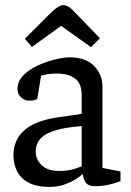

<svg xmlns="http://www.w3.org/2000/svg" viewBox="-20 -730 515 757"><path d="M175 7Q124 7 92.5 -10Q61 -27 47 -55.5Q33 -84 33 -117Q33 -158 52.5 -189Q72 -220 112 -240Q152 -260 212 -268L302 -281V-356Q302 -400 276.5 -420Q251 -440 204 -440Q178 -440 160 -436Q142 -432 142 -432L127 -340Q127 -340 119.5 -336.5Q112 -333 95 -333Q78 -333 63.5 -345.5Q49 -358 49 -379Q49 -410 72.5 -433.5Q96 -457 130.5 -472.5Q165 -488 199 -496Q233 -504 253 -504Q318 -504 351 -470Q384 -436 384 -389V-68L455 -54V-16Q455 -16 441.5 -11Q428 -6 405 -1Q382 4 355 4Q327 4 317.5 -11Q308 -26 307 -42H303Q298 -36 279.5 -24Q261 -12 234 -2.5Q207 7 175 7ZM213 -56Q250 -56 276 -65Q302 -74 302 -74V-233Q240 -228 200 -216.5Q160 -205 140.5 -184.5Q121 -164 121 -132Q121 -101 144.5 -78.5Q168 -56 213 -56ZM339 -544 221 -628 106 -545 78 -577 184 -683Q198 -696 209.5 -703Q221 -710 230 -710Q238 -710 247.5 -705Q257 -700 268 -689L374 -579Z"/></svg>

Font: Faustina VF Beta
Style: Regular
Weight: 400
Designer: Alfonso Garcia
Foundry: Omnibus-Type
Version: Version 1.006